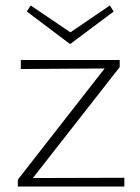

<svg xmlns="http://www.w3.org/2000/svg" viewBox="-20 -681 510 701"><path d="M395 -639 236 -520 78 -639 92 -661 237 -563 381 -661ZM100 -31 434 -32V0H45V-25L362 -431L56 -429V-462H417V-436Z"/></svg>

Font: EauTestSC Light
Style: Regular
Weight: 300
Designer: Christian Thalmann (Catharsis Fonts)
Version: Version 0.001;PS 000.001;hotconv 1.0.88;makeotf.lib2.5.64775